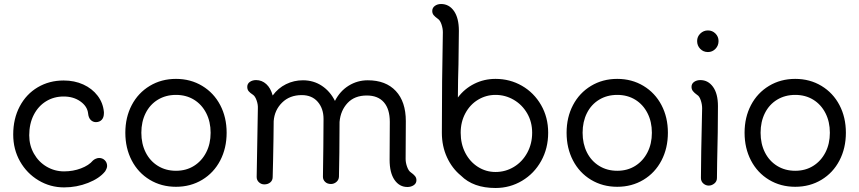

<svg xmlns="http://www.w3.org/2000/svg" viewBox="-20 -915 4290 959"><path d="M46 -243Q46 -322 78.5 -383.5Q111 -445 168.5 -479Q226 -513 298 -513Q352 -513 396 -493Q440 -473 467.5 -437Q495 -401 499 -355V-350Q499 -328 488 -316.5Q477 -305 459 -305Q444 -305 433 -316Q422 -327 420 -349Q416 -384 381.5 -408.5Q347 -433 298 -433Q249 -433 210 -409Q171 -385 148.5 -341Q126 -297 126 -239Q126 -189 149.5 -147.5Q173 -106 213 -82.5Q253 -59 300 -59Q345 -59 384.5 -74Q424 -89 444 -113Q449 -118 458 -122Q467 -126 475 -126Q492 -126 503.5 -114.5Q515 -103 515 -86Q515 -75 505 -59Q477 -24 420 -1.5Q363 21 300 21Q231 21 172.5 -14Q114 -49 80 -109Q46 -169 46 -243Z M606 -252Q606 -329 638 -390Q670 -451 728 -486Q786 -521 859 -521Q932 -521 990 -486Q1048 -451 1080 -390Q1112 -329 1112 -252Q1112 -175 1080 -113.5Q1048 -52 990 -17Q932 18 859 18Q786 18 728 -17Q670 -52 638 -113.5Q606 -175 606 -252ZM1032 -252Q1032 -307 1010 -350Q988 -393 949 -417Q910 -441 859 -441Q808 -441 768.5 -417Q729 -393 707.5 -350Q686 -307 686 -252Q686 -197 707.5 -154Q729 -111 768.5 -86.5Q808 -62 859 -62Q910 -62 949 -86.5Q988 -111 1010 -154Q1032 -197 1032 -252Z M2060 -15Q2060 1 2046.5 10Q2033 19 2015 19Q1975 19 1950.5 -16.5Q1926 -52 1926 -117L1927 -306Q1927 -370 1897.5 -404Q1868 -438 1812 -438Q1751 -438 1716 -400.5Q1681 -363 1676 -306Q1676 -256 1675 -152.5Q1674 -49 1673 -32Q1672 -16 1660 -6Q1648 4 1633 4Q1615 4 1604 -6.5Q1593 -17 1593 -32Q1594 -91 1595 -181.5Q1596 -272 1596 -321Q1596 -373 1567 -406.5Q1538 -440 1487 -440Q1427 -440 1389 -402.5Q1351 -365 1347 -310L1346 -222Q1345 -166 1344 -114Q1343 -62 1342 -31Q1342 -14 1330 -4Q1318 6 1300 6Q1285 6 1273.5 -4.5Q1262 -15 1262 -31L1268 -374Q1269 -393 1261.5 -414Q1254 -435 1243 -442Q1229 -451 1222 -459.5Q1215 -468 1215 -481Q1215 -497 1228 -506Q1241 -515 1259 -515Q1288 -515 1310 -495Q1332 -475 1342 -438Q1369 -475 1408.5 -494.5Q1448 -514 1493 -514Q1546 -514 1587.5 -486.5Q1629 -459 1653 -411Q1678 -460 1721.5 -487Q1765 -514 1817 -514Q1907 -514 1957 -460.5Q2007 -407 2007 -310Q2007 -194 2006 -121Q2006 -102 2013.5 -81.5Q2021 -61 2032 -54Q2045 -45 2052.5 -36Q2060 -27 2060 -15Z M2718 -252Q2718 -174 2683 -111Q2648 -48 2587.5 -12Q2527 24 2455 24Q2344 24 2282 -38Q2238 -74 2212.5 -129.5Q2187 -185 2187 -252Q2187 -514 2192 -754Q2192 -773 2185 -793.5Q2178 -814 2167 -821Q2153 -831 2146 -839.5Q2139 -848 2139 -860Q2139 -876 2152 -885.5Q2165 -895 2183 -895Q2223 -895 2247.5 -860Q2272 -825 2272 -761Q2272 -718 2270 -594Q2269 -568 2268 -517Q2267 -466 2267 -428Q2300 -472 2349 -496.5Q2398 -521 2455 -521Q2527 -521 2587 -486.5Q2647 -452 2682.5 -390.5Q2718 -329 2718 -252ZM2638 -252Q2638 -306 2613 -349Q2588 -392 2546 -416.5Q2504 -441 2455 -441Q2408 -441 2368 -417Q2328 -393 2304.5 -349.5Q2281 -306 2281 -252Q2281 -196 2304 -151.5Q2327 -107 2367 -81.5Q2407 -56 2455 -56Q2505 -56 2547 -81.5Q2589 -107 2613.5 -152Q2638 -197 2638 -252Z M2810 -252Q2810 -329 2842 -390Q2874 -451 2932 -486Q2990 -521 3063 -521Q3136 -521 3194 -486Q3252 -451 3284 -390Q3316 -329 3316 -252Q3316 -175 3284 -113.5Q3252 -52 3194 -17Q3136 18 3063 18Q2990 18 2932 -17Q2874 -52 2842 -113.5Q2810 -175 2810 -252ZM3236 -252Q3236 -307 3214 -350Q3192 -393 3153 -417Q3114 -441 3063 -441Q3012 -441 2972.5 -417Q2933 -393 2911.5 -350Q2890 -307 2890 -252Q2890 -197 2911.5 -154Q2933 -111 2972.5 -86.5Q3012 -62 3063 -62Q3114 -62 3153 -86.5Q3192 -111 3214 -154Q3236 -197 3236 -252Z M3462 -710Q3462 -732 3478 -747.5Q3494 -763 3516 -763Q3538 -763 3553.5 -747.5Q3569 -732 3569 -710Q3569 -687 3553.5 -671Q3538 -655 3516 -655Q3493 -655 3477.5 -671Q3462 -687 3462 -710ZM3481 -26Q3481 -118 3487 -374Q3487 -394 3480 -414.5Q3473 -435 3462 -441Q3448 -451 3441 -460Q3434 -469 3434 -481Q3434 -497 3447 -506Q3460 -515 3478 -515Q3517 -515 3541.5 -481Q3566 -447 3566 -385Q3566 -261 3562 -105L3561 -26Q3561 -9 3548 1.5Q3535 12 3520 12Q3505 12 3493 1.5Q3481 -9 3481 -26Z M3699 -252Q3699 -329 3731 -390Q3763 -451 3821 -486Q3879 -521 3952 -521Q4025 -521 4083 -486Q4141 -451 4173 -390Q4205 -329 4205 -252Q4205 -175 4173 -113.5Q4141 -52 4083 -17Q4025 18 3952 18Q3879 18 3821 -17Q3763 -52 3731 -113.5Q3699 -175 3699 -252ZM4125 -252Q4125 -307 4103 -350Q4081 -393 4042 -417Q4003 -441 3952 -441Q3901 -441 3861.5 -417Q3822 -393 3800.5 -350Q3779 -307 3779 -252Q3779 -197 3800.5 -154Q3822 -111 3861.5 -86.5Q3901 -62 3952 -62Q4003 -62 4042 -86.5Q4081 -111 4103 -154Q4125 -197 4125 -252Z"/></svg>

Font: Tsukimi Rounded Medium
Style: Regular
Weight: 500
Designer: Takashi Funayama
Foundry: Takashi Funayama
Version: Version 1.032; ttfautohint (v1.8.3)